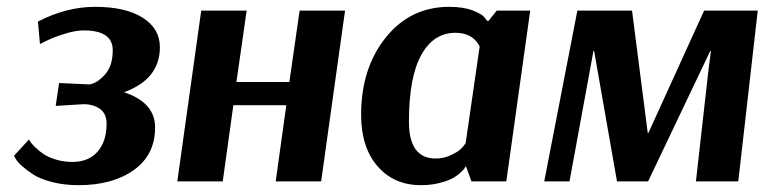

<svg xmlns="http://www.w3.org/2000/svg" viewBox="-20 -531 2238 562"><path d="M97 -402 91 -468Q175 -511 258 -511Q348 -511 398 -479Q448 -447 448 -393Q448 -299 343 -261Q434 -231 434 -158Q434 -78 372 -33.5Q310 11 210 11Q168 11 133 2Q98 -7 78.5 -19.5Q59 -32 45 -44.5Q31 -57 26 -66L21 -75L65 -123Q66 -120 69 -115.5Q72 -111 83 -100Q94 -89 107.5 -80Q121 -71 143.5 -64Q166 -57 192 -57Q239 -57 265.5 -87Q292 -117 292 -169Q292 -198 273 -212Q254 -226 224 -226L143 -221L153 -288L239 -284H242Q264 -287 287 -312.5Q310 -338 310 -384Q310 -442 225 -442Q201 -442 169 -432Q137 -422 117 -412Z M499 0 569 -500H702L672 -291H827L857 -500H990L920 0H787L818 -223H663L632 0Z M1532 -500 1462 0H1360L1344 -44H1343Q1342 -42 1339.5 -38Q1337 -34 1326.5 -24.5Q1316 -15 1302.5 -8Q1289 -1 1265 5Q1241 11 1212 11Q1133 11 1085 -44.5Q1037 -100 1037 -195Q1037 -331 1109 -421Q1181 -511 1295 -511Q1336 -511 1363.5 -500.5Q1391 -490 1398 -480L1406 -470H1410L1434 -500ZM1255 -67Q1279 -67 1300 -77Q1321 -87 1329.5 -95.5Q1338 -104 1343 -112L1384 -395Q1364 -435 1313 -435Q1249 -435 1213 -370Q1177 -305 1177 -175Q1177 -67 1255 -67Z M2198 -500 2141 0H2017L2054 -328L2061 -382H2059L1877 0H1786L1719 -382H1717L1712 -354L1647 0H1573L1670 -500H1830L1876 -142H1878L2041 -500Z"/></svg>

Font: Arsenal
Style: Bold Italic
Weight: 700
Italic angle: -9°
Designer: Andrij Shevchenko
Foundry: Stairsfor.com
Version: Version 1.000